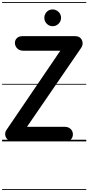

<svg xmlns="http://www.w3.org/2000/svg" viewBox="-25 -1349 843 1832"><path d="M101 0Q67 0 47.5 -18Q28 -36 24.8 -61.2Q21.5 -86.5 36 -108L550.5 -865H199.5Q162.5 -865 141.2 -885.2Q120 -905.5 117.5 -934Q115.5 -963.5 134.8 -983.8Q154 -1004 189 -1004H691Q724.5 -1004 742.8 -985.8Q761 -967.5 763 -941.2Q765 -915 748.5 -891L232.5 -139H592.5Q627.5 -139 649 -118.2Q670.5 -97.5 670.5 -66.5Q670.5 -39 652.5 -19.5Q634.5 0 597.5 0ZM101 0Q67 0 47.5 -18Q28 -36 24.8 -61.2Q21.5 -86.5 36 -108L550.5 -865H199.5Q162.5 -865 141.2 -885.2Q120 -905.5 117.5 -934Q115.5 -963.5 134.8 -983.8Q154 -1004 189 -1004H691Q724.5 -1004 742.8 -985.8Q761 -967.5 763 -941.2Q765 -915 748.5 -891L232.5 -139H592.5Q627.5 -139 649 -118.2Q670.5 -97.5 670.5 -66.5Q670.5 -39 652.5 -19.5Q634.5 0 597.5 0ZM476.5 -1099Q445 -1099 421.5 -1122.2Q398 -1145.5 398 -1179Q398 -1211.5 420.5 -1235.2Q443 -1259 476.5 -1259Q508 -1259 532.8 -1236.2Q557.5 -1213.5 557.5 -1179Q557.5 -1145.5 533.8 -1122.2Q510 -1099 476.5 -1099ZM-5 455H798V463H-5ZM-5 -16H798V0H-5ZM-5 -549H798V-541H-5ZM-5 -1329H798V-1321H-5Z"/></svg>

Font: Edu SA Dotted Guide
Style: Regular
Weight: 400
Designer: Tina and Corey Anderson, Eben Sorkin, Mirko Velimirovic
Foundry: Google for Education
Version: Version 2.000